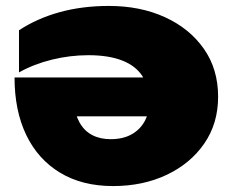

<svg xmlns="http://www.w3.org/2000/svg" viewBox="-20 -610 782 647"><path d="M347 -590Q453 -590 536 -552Q619 -514 667 -445.5Q715 -377 715 -284Q715 -194 668.5 -126.5Q622 -59 542 -21Q462 17 361 17Q257 17 182.5 -28Q108 -73 68.5 -155Q29 -237 29 -349H528V-218H161L228 -263Q233 -224 248.5 -196.5Q264 -169 290.5 -155Q317 -141 353 -141Q394 -141 423 -157Q452 -173 467.5 -201.5Q483 -230 483 -266Q483 -317 460.5 -352.5Q438 -388 392 -406Q346 -424 278 -424Q216 -424 155 -409Q94 -394 44 -366V-508Q105 -548 181 -569Q257 -590 347 -590Z"/></svg>

Font: Unbounded ExtraBold
Style: Regular
Weight: 800
Designer: Luke Prowse, Jean-Baptiste Morizot, Fátima Lázaro, Florian Runge
Foundry: NaN
Version: Version 1.701;gftools[0.9.28.dev5+ged2979d]